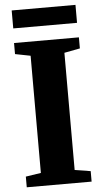

<svg xmlns="http://www.w3.org/2000/svg" viewBox="-61 -948 527 985"><g transform="rotate(-5 203.0 -455.0)"><path d="M114.5 -67V-670.5L35.5 -686V-743H369.5V-686L288.5 -670.5V-67L370 -54V0H36V-55ZM366.5 -910.5V-818H38V-910.5Z"/></g></svg>

Font: Merriweather 48pt Black
Style: Regular
Weight: 900
Version: Version 2.100